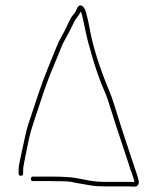

<svg xmlns="http://www.w3.org/2000/svg" viewBox="-20 -647 591 722"><path d="M270 41.5 288 44.5C294 45.5 304.5 47.3 319.4 50C334.3 52.7 353.9 54 378 54H463C471.7 54 478.7 54.3 484 55C494.7 55 500.7 50 502 40C502 31.7 498.1 16.7 490.2 -5C486.3 -15.6 478.9 -37.8 468 -71.5C464 -83.8 459.7 -97 455 -111C450.3 -125 443.7 -145.3 435 -172C426.3 -198.7 418.2 -224.4 410.7 -249.3C403.1 -274.1 395.5 -295 388 -312C353.1 -396.7 329.8 -471.1 318 -535C313.3 -560.3 309.7 -577.7 307 -587C302.5 -609.3 295.7 -622.3 286.5 -626C281.5 -628 276.7 -626 272 -620C269.3 -614.7 267 -609.7 265 -605C263 -600.3 259.5 -595.5 254.6 -590.6C249.6 -585.6 241.6 -570.9 230.5 -546.5C225.5 -535.5 219.3 -523.7 212 -511C204.7 -498.3 198.2 -484.8 192.5 -470.5C186.8 -456.2 176.5 -430.6 161.4 -393.8C146.4 -357.1 133.9 -323.5 124 -293C114.7 -264.3 107.5 -242.7 102.5 -228C97.5 -213.3 92.3 -197.9 86.9 -181.6C81.4 -165.3 73.1 -130.5 62 -77C58.7 -61 55.8 -47.5 53.5 -36.5C51.2 -25.5 50 -15.7 50 -7V5C50 11 52.8 14 58.5 14C64.2 14 67 11 67 5V-7C67 -14.3 68.2 -23.3 70.5 -34C72.8 -44.7 75.5 -58 78.5 -74C81.5 -90 85 -107.2 89 -125.5C93 -143.8 98.9 -164.4 106.6 -187.1C114.4 -209.9 125.5 -243.5 140 -288C152.6 -326.8 169.1 -370 189.5 -417.5C196.5 -433.8 202.7 -449 208 -463C213.3 -477 219.7 -490.3 227 -503C234.3 -515.7 240.7 -527.5 246 -538.5C251.3 -549.5 255.7 -558.3 259 -565C262.3 -571.7 266.2 -577.6 270.6 -582.7C275 -587.8 279.4 -594.9 284 -604C288.1 -593.8 293.9 -569.5 301.5 -531C306.5 -505.7 315.8 -470.2 329.5 -424.5C343.2 -378.8 357.5 -339 372.5 -305C377.5 -293.7 382 -282 386 -270C390 -258 395.5 -240.7 402.5 -218C409.5 -195.3 421.7 -158 439 -106C443.7 -92 448 -78.8 452 -66.5C456 -54.2 459.5 -43.7 462.5 -35C465.5 -26.3 468 -18.3 470 -11C472.7 -3.7 475 2.7 477 8C482.3 22.2 485 32.2 485 38C478.3 37.3 471 37 463 37H378C354.8 37 333.3 35.2 313.5 31.5C304.5 29.8 289.5 27 268.5 23C247.5 19 215 17 171 17H104C98.7 17 96 19.8 96 25.5C96 31.2 98.7 34 104 34H171C213.9 34 239.6 35 248.2 37C256.7 39 264 40.5 270 41.5Z"/></svg>

Font: Proton
Style: Bk
Weight: 500
Version: Version 1.017